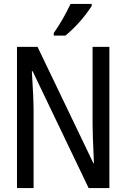

<svg xmlns="http://www.w3.org/2000/svg" viewBox="-20 -951 640 971"><path d="M533.2 0H428.2L145 -590.8H141.1Q149.9 -455.6 149.9 -387.2V0H65.9V-713.9H169.9L452.1 -126H455.1Q448.2 -273.9 448.2 -323.2V-713.9H533.2ZM252 -784.2Q297.9 -849.1 336.9 -931.2H443.8V-920.9Q389.2 -836.4 311 -771H252Z"/></svg>

Font: Droid Sans Mono
Style: Regular
Weight: 400
Monospace: yes
Foundry: Ascender Corporation
Version: Version 1.00 build 112